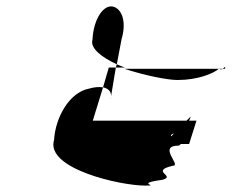

<svg xmlns="http://www.w3.org/2000/svg" viewBox="-20 -762 724 600"><path d="M149 -325C121 -235 355 -182 434 -182C484 -182 396 -188 487 -200C533 -212 446 -227 520 -244C549 -244 470 -307 539 -307C543 -309 543 -310 545 -312H571L594 -385H571C573 -389 575 -394 576 -398L563 -385H270L302 -489C290 -491 275 -490 258 -485C196 -473 153 -394 149 -325ZM269 -638C272 -703 305 -753 338 -740C365 -728 374 -687 360 -640L345 -561C298 -583 261 -611 269 -638ZM302 -489 320 -551H342L327 -461C328 -476 318 -486 302 -489ZM345 -561 342 -551H370C361 -554 353 -558 345 -561ZM327 -461 325 -452C326 -455 327 -458 326 -457ZM369 -547H664C646 -532 598 -512 535 -512C503 -512 433 -526 369 -547ZM515 -336C513 -339 514 -342 524 -345ZM664 -547H666V-548ZM666 -547H676C672 -545 669 -544 666 -547ZM676 -547H683C686 -558 682 -551 676 -547Z"/></svg>

Font: bitstorm
Style: exextobl
Weight: 400
Version: Version 0.2